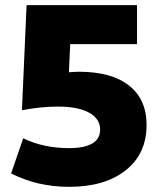

<svg xmlns="http://www.w3.org/2000/svg" viewBox="-20 -714 617 744"><path d="M248 10Q125 10 23 -42L70 -178Q149 -140 247 -140Q368 -140 368 -212Q368 -254 325 -277.5Q282 -301 204 -301Q140 -301 65 -287L83 -694H511V-543H252L247 -434Q269 -436 286 -436Q412 -436 480 -382.5Q548 -329 548 -230Q548 -118 467 -54Q386 10 248 10Z"/></svg>

Font: Cantarell Extra Bold
Style: Regular
Weight: 800
Designer: Dave Crossland, Nikolaus Waxweiler, Florian Fecher, Jacques Le Bailly, Eben Sorkin, Alexei Vanyashin, Alexios Zavras, Em
Version: Version 0.303